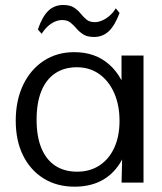

<svg xmlns="http://www.w3.org/2000/svg" viewBox="-20 -717 638 754"><path d="M273.1 16.1Q203.1 16.1 151.2 -16.3Q99.2 -48.6 70.5 -106.7Q41.8 -164.8 41.8 -242.7Q41.8 -322.6 70.8 -383.4Q99.9 -444.2 151.7 -478.2Q203.6 -512.2 271.9 -512.2Q354.2 -512.2 409.1 -463.6Q464.1 -415.1 484.8 -324.4L457.2 -304.5V-498.8H543.6V0H457.4L461.7 -184.9L485.2 -161.2Q471.6 -103.1 442.6 -63.6Q413.6 -24.1 371.1 -4Q328.5 16.1 273.1 16.1ZM283 -42.8Q333.9 -42.8 371.4 -67.8Q408.8 -92.7 429.1 -137.6Q449.4 -182.5 449.4 -242Q449.4 -304.3 428.4 -351.8Q407.4 -399.4 369.8 -426.1Q332.1 -452.9 281.8 -452.9Q232.1 -452.9 196.6 -429Q161.1 -405.1 142.4 -359.3Q123.7 -313.4 123.7 -247Q123.7 -180.8 142.5 -135.3Q161.3 -89.8 196.9 -66.3Q232.4 -42.8 283 -42.8ZM349.3 -571.8Q322.8 -571.8 307 -581.9Q291.3 -592 280.3 -605.1Q269.3 -618.1 256.8 -628.2Q244.4 -638.3 224 -638.3Q209.8 -638.3 195.3 -631.9Q180.9 -625.6 167.6 -613.5Q154.4 -601.4 143.6 -584.1L128.8 -601.3Q145.6 -651.1 169.4 -674.3Q193.3 -697.4 228 -697.4Q254.8 -697.4 270.3 -687.4Q285.9 -677.3 296.7 -663.7Q307.5 -650.2 319.8 -640.1Q332 -630 352.3 -630Q365.8 -630 380.8 -636.4Q395.9 -642.7 410.1 -654.9Q424.3 -667 434.7 -684.4L449.6 -666Q430.7 -616.2 406.9 -594Q383 -571.8 349.3 -571.8Z"/></svg>

Font: Russolo 10pt ExtraLight
Style: Regular
Weight: 200
Designer: Micah Stupak-Hahn
Version: Version 1.000